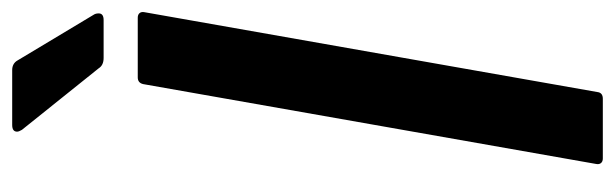

<svg xmlns="http://www.w3.org/2000/svg" viewBox="-367 -642 1009 315"><g transform="rotate(-90 137.5 -484.5)"><path d="M144 -9Q143 0 133 0H35Q30 0 27.5 -3Q25 -6 26 -11L157 -754Q159 -763 168 -763H266Q271 -763 273.5 -760Q276 -757 275 -752ZM200 -819Q188 -819 183 -827L82 -953Q79 -958 79 -961Q79 -969 90 -969H180Q191 -969 196 -960L271 -835Q273 -832 273 -827Q273 -819 262 -819Z"/></g></svg>

Font: Open Sauce Two Medium Italic
Style: Regular
Weight: 500
Italic angle: -10°
Designer: Alfredo Marco Pradil
Foundry: Creative Sauce Fz LLC
Version: Version 1.477